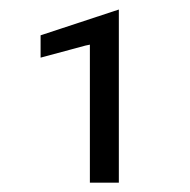

<svg xmlns="http://www.w3.org/2000/svg" viewBox="-20 -724 407 411"><path d="M234.4 -703.6 66.9 -648.4V-600.6L163.1 -626.5L172.4 -628.4V-333H234.4Z"/></svg>

Font: Shabnam Light
Style: Regular
Weight: 300
Foundry: DejaVu fonts team - Redesigned by Saber Rastikerdar - Based on Vazir font
Version: Version 5.0.1